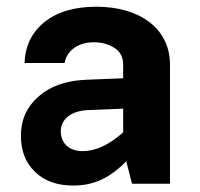

<svg xmlns="http://www.w3.org/2000/svg" viewBox="-20 -558 608 583"><path d="M496.1 -361.8C496.1 -473.1 402.3 -537.6 272.5 -537.6C206.1 -537.6 153.8 -522 115.2 -491.2C76.7 -460 56.2 -418.5 54.7 -366.7H176.3C182.1 -403.8 217.3 -429.7 264.6 -429.7C288.6 -429.7 309.6 -423.8 327.6 -412.6C345.2 -401.4 354 -384.3 354 -361.8V-320.3L242.7 -315.9C181.6 -313.5 133.3 -296.9 97.7 -265.6C61.5 -234.4 43.5 -194.3 43.5 -146C43.5 -100.1 57.6 -63.5 86.4 -36.1C115.2 -8.3 153.8 5.4 202.1 5.4C262.7 5.4 312 -15.6 363.3 -68.4L380.9 0H496.1ZM164.6 -159.7C164.6 -195.3 194.8 -221.2 246.1 -223.6L354 -228V-156.2C311.5 -118.2 270.5 -99.1 231 -99.1C189.9 -99.1 164.6 -123 164.6 -159.7Z"/></svg>

Font: Estedad Bold
Style: Regular
Weight: 700
Designer: Amin Abedi
Version: Version 7.3